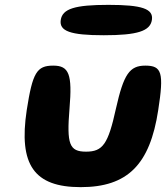

<svg xmlns="http://www.w3.org/2000/svg" viewBox="-20 -820 683 790"><path d="M90 -367C56 -142 120 -50 312 -50C504 -50 597 -142 631 -367C655 -521 646 -550 578 -550C513 -550 489 -515 457 -373C425 -227 403 -196 334 -196C265 -196 254 -227 266 -373C278 -515 264 -550 199 -550C131 -550 114 -521 90 -367ZM230 -738C223 -692 269 -675 407 -675C545 -675 598 -692 605 -738C612 -784 564 -800 426 -800C288 -800 237 -784 230 -738Z"/></svg>

Font: Hussar Skorodowane
Style: Ky
Weight: 700
Foundry: Cannot Into Space Fonts
Version: Version 0.892